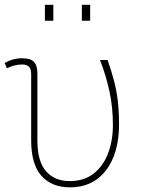

<svg xmlns="http://www.w3.org/2000/svg" viewBox="-20 -782 611 812"><path d="M275.9 10.3Q198.7 10.3 155.3 -38.3Q111.8 -86.9 111.8 -189V-468.8Q111.8 -490.7 102.3 -500Q92.8 -509.3 73.7 -509.3Q56.6 -509.3 41 -505.1Q25.4 -501 9.3 -493.2L-0.5 -515.6Q14.2 -524.4 33.4 -530Q52.7 -535.6 73.7 -535.6Q108.9 -535.6 123.5 -520.5Q138.2 -505.4 138.2 -469.2V-188Q138.2 -99.1 174.8 -57.6Q211.4 -16.1 274.9 -16.1Q335.4 -16.1 376 -47.9Q416.5 -79.6 437 -133.3Q457.5 -187 457.5 -253.9Q457.5 -329.1 442.6 -397.2Q427.7 -465.3 402.8 -528.3H435.1Q450.7 -483.4 461.4 -443.4Q472.2 -403.3 477.8 -358.6Q483.4 -314 483.4 -255.4Q483.4 -175.8 459 -116Q434.6 -56.2 388.2 -22.9Q341.8 10.3 275.9 10.3ZM326.2 -694.3V-761.7H361.3V-694.3ZM169.9 -694.3V-761.7H205.6V-694.3Z"/></svg>

Font: Roboto Slab LO Thin
Style: Regular
Weight: 250
Designer: Google
Version: Version 2.00;September 28, 2018;FontCreator 11.5.0.2427 64-b